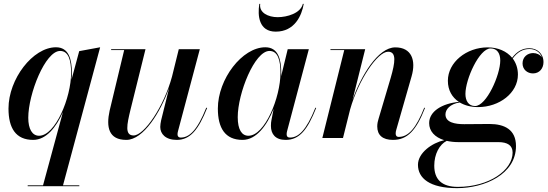

<svg xmlns="http://www.w3.org/2000/svg" viewBox="-20 -715 2838 995"><path d="M391 245.5H306.5L499 -470L390.5 -450L350.5 -302C352 -314.5 352.5 -326 352.5 -336.5C352.5 -408.5 336.5 -470 270 -470C150 -470 24 -305.5 24 -152.5C24 -51.5 61.5 10 152 10C219 10 271.5 -55.5 306 -134L203 245.5H123.5V250H391ZM348.5 -337.5C348.5 -208.5 267 -11.5 182.5 -11.5C147 -11.5 126.5 -46.5 126.5 -104.5C126.5 -228 214.5 -451 291.5 -451C335.5 -451 348.5 -402 348.5 -337.5Z M734 -460H556V-455.5H623.5L548 -141C529.5 -56.5 543 10 634.5 10C723.5 10 811.5 -134 856.5 -259L815 -91.5C812.5 -80.5 810.5 -66 810.5 -57C810.5 -21.5 837.5 10 896 10C966 10 1008.5 -43 1053.5 -155.5L1049 -157C1001.5 -38.5 961 -2 916 -2C905.5 -2 900 -9 900 -18C900 -23 900.5 -29 902.5 -35.5L1015.5 -460H906.5L871.5 -318.5C829.5 -162.5 727 -13 672.5 -13C625.5 -13 637.5 -69 656.5 -147.5Z M1328.5 -695H1324C1314 -634 1321.5 -551 1409 -551C1506.5 -551 1544 -634 1554 -695H1549.5C1538 -646 1467.5 -626 1419 -626C1370 -626 1321.5 -649 1328.5 -695ZM1437.5 -336.5C1437.5 -405.5 1423 -470 1355 -470C1235 -470 1109 -305.5 1109 -152.5C1109 -51.5 1146.5 10 1237 10C1308.5 10 1363.5 -65 1398 -151L1386.5 -91.5C1385 -84.5 1384 -75 1384 -62.5C1384 -20 1407.5 10 1460 10C1532.5 10 1573.5 -43 1618.5 -155.5L1614.5 -157C1567 -38.5 1526 -2 1482.5 -2C1470 -2 1465.5 -9 1465.5 -19C1465.5 -23.5 1466 -29 1467.5 -34.5L1580.5 -460H1471L1437 -320C1437.5 -325.5 1437.5 -331.5 1437.5 -336.5ZM1433.5 -337.5C1433.5 -210 1352.5 -11.5 1267.5 -11.5C1233 -11.5 1212 -43 1212 -108C1212 -231.5 1299.5 -451 1376.5 -451C1420.5 -451 1433.5 -402 1433.5 -337.5Z M1764 -455.5 1650.5 0H1757.5L1794.5 -148C1838 -302 1937 -447 1991 -447C2036.5 -447 2027.5 -390.5 2005 -312.5L1942 -100C1938.5 -89 1935 -75 1935 -60C1935 -14.5 1963 10 2016.5 10C2090.5 10 2136.5 -38 2182.5 -155.5L2178.5 -157C2137 -51.5 2096.5 -5.5 2047 -5.5C2034.5 -5.5 2030.5 -13 2030.5 -23.5C2030.5 -28.5 2031.5 -36 2033.5 -42L2113 -319.5C2137 -402.5 2113 -469.5 2028.5 -469.5C1939 -469.5 1851 -322.5 1807 -197.5L1872.5 -460H1692.5V-455.5Z M2457.5 -160C2567.5 -160 2664 -233 2664 -328.5C2664 -361 2654 -389.5 2637 -412C2662 -445.5 2689.5 -461 2724 -461C2754 -461 2779 -445 2788 -418C2778.5 -432 2761 -440 2743 -440C2714 -440 2688 -420 2688 -386.5C2688 -354.5 2713 -334.5 2742 -334.5C2775.5 -334.5 2796.5 -360.5 2796.5 -393C2796.5 -437.5 2763.5 -465 2723.5 -465C2687.5 -465 2659 -448.5 2634 -415.5C2606 -449.5 2560.5 -469.5 2507.5 -469.5C2397 -469.5 2301 -392 2301 -296.5C2301 -248 2322.5 -210.5 2358 -187C2272 -179 2204 -138.5 2204 -77C2204 -35 2233.5 -3.5 2282 11.5C2219 25.5 2146 77 2146 139C2146 208 2206 260 2348.5 260C2491.5 260 2654 188 2654 42C2654 -43 2595 -72.5 2516.5 -72.5C2488 -72.5 2420.5 -71.5 2385.5 -71.5C2337.5 -71.5 2288.5 -80.5 2288.5 -122C2288.5 -147.5 2312 -176.5 2362.5 -184C2388.5 -168.5 2421 -160 2457.5 -160ZM2442 -165.5C2407.5 -165.5 2392 -193.5 2392 -228.5C2392 -304 2463.5 -464 2522.5 -464C2557.5 -464 2572.5 -437 2572.5 -401.5C2572.5 -326.5 2501 -165.5 2442 -165.5ZM2230.5 143.5C2230.5 83.5 2257.5 33.5 2295 15C2313 19 2333 21.5 2355 21.5H2562.5C2610 21.5 2636.5 38.5 2636.5 75.5C2636.5 168 2513.5 253.5 2353 253.5C2268.5 253.5 2230.5 214 2230.5 143.5Z"/></svg>

Font: Bodoni* 36pt Medium
Style: Italic
Weight: 500
Italic angle: -13°
Version: Version 2.3